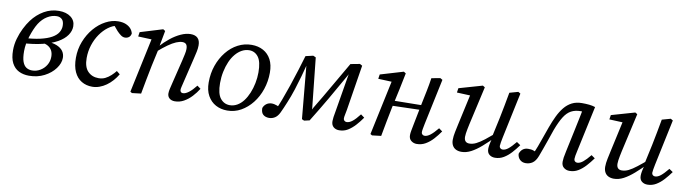

<svg xmlns="http://www.w3.org/2000/svg" viewBox="-29 -944 5033 1409"><g transform="rotate(10 2487.0 -239.5)"><path d="M192 14Q149 14 116 -2.5Q83 -19 64 -55Q45 -91 45 -151Q45 -194 57 -236.5Q69 -279 88 -317Q107 -355 128 -383Q166 -434 217.5 -463.5Q269 -493 328 -493Q383 -493 416.5 -467.5Q450 -442 450 -399Q450 -364 427.5 -332Q405 -300 361 -275Q317 -250 251.5 -234Q186 -218 98 -213V-252Q175 -256 227.5 -268Q280 -280 312.5 -298.5Q345 -317 359 -340.5Q373 -364 373 -389Q373 -423 357.5 -437.5Q342 -452 319 -452Q283 -452 248.5 -431Q214 -410 189 -371Q176 -350 165 -324Q154 -298 145 -270Q136 -242 131 -213.5Q126 -185 126 -158Q126 -108 136 -80Q146 -52 164.5 -40Q183 -28 208 -28Q240 -28 268 -44.5Q296 -61 313 -89Q330 -117 330 -151Q330 -178 320 -197Q310 -216 290.5 -227.5Q271 -239 242 -242L274 -270L272 -257Q322 -255 353.5 -242Q385 -229 400 -207.5Q415 -186 415 -158Q415 -118 385.5 -78Q356 -38 305.5 -12Q255 14 192 14Z M663 13Q618 13 583 -8Q548 -29 528.5 -71Q509 -113 509 -176Q509 -240 531.5 -297.5Q554 -355 591.5 -399Q629 -443 676 -468Q723 -493 770 -493Q803 -493 826 -483.5Q849 -474 863 -458.5Q877 -443 882 -422Q879 -403 866.5 -393.5Q854 -384 837 -384Q821 -384 806 -395Q791 -406 776 -422L733 -473H788V-460H768Q734 -454 701.5 -430Q669 -406 643 -368.5Q617 -331 602 -284.5Q587 -238 587 -188Q587 -121 618 -89Q649 -57 698 -57Q726 -57 748 -68Q770 -79 789 -96.5Q808 -114 822 -132L847 -112Q832 -86 811.5 -63Q791 -40 767 -23Q743 -6 716.5 3.5Q690 13 663 13Z M959 8 946 0 1036 -423 1053 -404 932 -409 937 -442 1104 -493 1120 -483 1096 -355V-347L1067 -214Q1056 -161 1046 -107.5Q1036 -54 1026 0ZM1279 13Q1253 13 1238 -0.5Q1223 -14 1223 -36Q1223 -53 1227.5 -71Q1232 -89 1239 -119L1281 -291Q1287 -317 1292 -340Q1297 -363 1297 -379Q1297 -404 1287.5 -414.5Q1278 -425 1259 -425Q1239 -425 1213 -414Q1187 -403 1154.5 -380Q1122 -357 1082 -322V-362H1091Q1124 -399 1161 -428.5Q1198 -458 1236.5 -475.5Q1275 -493 1309 -493Q1344 -493 1362 -475Q1380 -457 1380 -421Q1380 -398 1374.5 -373Q1369 -348 1363 -323L1319 -140Q1314 -118 1310 -102.5Q1306 -87 1306 -78Q1306 -68 1311.5 -62Q1317 -56 1327 -56Q1346 -56 1370.5 -74.5Q1395 -93 1423 -129L1449 -110Q1430 -79 1403.5 -50.5Q1377 -22 1345.5 -4.5Q1314 13 1279 13Z M1669 13Q1621 13 1583 -7.5Q1545 -28 1522.5 -68.5Q1500 -109 1500 -167Q1500 -235 1520.5 -293.5Q1541 -352 1577.5 -397.5Q1614 -443 1662 -468Q1710 -493 1764 -493Q1813 -493 1850.5 -472.5Q1888 -452 1909 -412.5Q1930 -373 1930 -315Q1930 -250 1910 -190.5Q1890 -131 1854 -85.5Q1818 -40 1771 -13.5Q1724 13 1669 13ZM1681 -29Q1710 -29 1736 -44Q1762 -59 1782 -85.5Q1802 -112 1816.5 -147Q1831 -182 1839 -222Q1847 -262 1847 -302Q1847 -382 1821 -416.5Q1795 -451 1753 -451Q1725 -451 1699 -437Q1673 -423 1651.5 -397.5Q1630 -372 1615 -337.5Q1600 -303 1591.5 -262Q1583 -221 1583 -177Q1583 -98 1610.5 -63.5Q1638 -29 1681 -29Z M1981 13Q1954 13 1937 -1.5Q1920 -16 1920 -50Q1927 -70 1944 -82.5Q1961 -95 1985 -95Q1991 -95 2000 -93.5Q2009 -92 2022.5 -87Q2036 -82 2058 -71L2025 -37L2018 -55Q2027 -72 2035.5 -92Q2044 -112 2053 -136Q2062 -160 2072 -189Q2082 -218 2094 -251Q2116 -316 2134 -374.5Q2152 -433 2166 -480L2222 -493L2242 -484L2286 -66H2264L2290 -119Q2343 -206 2395.5 -298Q2448 -390 2501 -480L2570 -493L2588 -483L2534 -145Q2530 -122 2526.5 -106Q2523 -90 2523 -79Q2523 -69 2530 -62.5Q2537 -56 2547 -56Q2567 -56 2589.5 -73.5Q2612 -91 2642 -130L2669 -110Q2647 -78 2621.5 -50Q2596 -22 2567.5 -4.5Q2539 13 2503 13Q2478 13 2461 -1.5Q2444 -16 2444 -45Q2444 -58 2446.5 -76Q2449 -94 2455 -126L2510 -455L2530 -438H2518L2497 -395Q2444 -300 2389.5 -206.5Q2335 -113 2278 -21L2238 -12L2221 -20L2183 -430L2190 -431Q2178 -383 2163 -330Q2148 -277 2132 -227Q2123 -198 2113 -172Q2103 -146 2093.5 -122.5Q2084 -99 2075 -78.5Q2066 -58 2058 -41Q2044 -12 2024 0.5Q2004 13 1981 13Z M2748 8 2735 0 2825 -423 2842 -404 2721 -409 2726 -442 2897 -493 2913 -483 2888 -361 2856 -214Q2845 -161 2835 -107.5Q2825 -54 2815 0ZM2818 -231V-270L3101 -274V-239ZM3081 13Q3058 13 3040 -1Q3022 -15 3022 -43Q3022 -57 3025.5 -75.5Q3029 -94 3035 -125L3067 -287Q3077 -335 3087 -384Q3097 -433 3104 -481L3169 -493L3186 -483L3114 -142Q3110 -122 3107 -105.5Q3104 -89 3104 -79Q3104 -69 3111 -62.5Q3118 -56 3128 -56Q3147 -56 3170 -73.5Q3193 -91 3224 -129L3250 -110Q3228 -78 3202.5 -50Q3177 -22 3147 -4.5Q3117 13 3081 13Z M3414 13Q3391 13 3373.5 4.5Q3356 -4 3346.5 -21.5Q3337 -39 3337 -63Q3337 -90 3344 -123Q3351 -156 3357 -184L3411 -430L3422 -405L3307 -410L3312 -443L3486 -493L3502 -483L3437 -195Q3433 -176 3429.5 -158.5Q3426 -141 3424 -126.5Q3422 -112 3422 -101Q3422 -79 3432 -68Q3442 -57 3461 -57Q3486 -57 3511.5 -69.5Q3537 -82 3571 -108.5Q3605 -135 3652 -175L3658 -141H3647Q3601 -94 3561.5 -59.5Q3522 -25 3486 -6Q3450 13 3414 13ZM3664 13Q3639 13 3622 -1Q3605 -15 3605 -43Q3605 -56 3608 -73.5Q3611 -91 3620 -124H3615L3649 -281Q3659 -329 3668 -377.5Q3677 -426 3686 -475L3750 -493L3767 -483L3695 -142Q3691 -122 3688 -105Q3685 -88 3685 -79Q3685 -69 3692 -62.5Q3699 -56 3709 -56Q3729 -56 3751 -73.5Q3773 -91 3804 -129L3832 -110Q3809 -78 3783.5 -50Q3758 -22 3728.5 -4.5Q3699 13 3664 13Z M3893 13Q3867 13 3850 -3Q3833 -19 3831 -46Q3838 -68 3854 -81Q3870 -94 3894 -94Q3905 -94 3914.5 -93Q3924 -92 3934 -88.5Q3944 -85 3954 -80L3971 -73L3955 -45L3935 -63Q3949 -92 3961 -124Q3973 -156 3986 -193.5Q3999 -231 4015 -275Q4032 -322 4051 -361.5Q4070 -401 4094 -430.5Q4118 -460 4150 -476.5Q4182 -493 4225 -493Q4254 -493 4278.5 -490.5Q4303 -488 4324 -481L4251 -141Q4246 -120 4243.5 -104.5Q4241 -89 4241 -80Q4241 -69 4248 -62.5Q4255 -56 4265 -56Q4285 -56 4307.5 -74Q4330 -92 4360 -129L4387 -110Q4364 -78 4338.5 -50Q4313 -22 4284 -4.5Q4255 13 4219 13Q4195 13 4177 -1.5Q4159 -16 4159 -45Q4159 -58 4161.5 -76Q4164 -94 4171 -125L4204 -280Q4214 -328 4224 -375.5Q4234 -423 4243 -470L4285 -425Q4268 -430 4256.5 -431.5Q4245 -433 4226 -433Q4185 -433 4155 -417Q4125 -401 4101.5 -363.5Q4078 -326 4054 -262Q4038 -215 4025.5 -179.5Q4013 -144 4002.5 -114.5Q3992 -85 3981 -56Q3966 -17 3943.5 -2Q3921 13 3893 13Z M4550 13Q4527 13 4509.5 4.5Q4492 -4 4482.5 -21.5Q4473 -39 4473 -63Q4473 -90 4480 -123Q4487 -156 4493 -184L4547 -430L4558 -405L4443 -410L4448 -443L4622 -493L4638 -483L4573 -195Q4569 -176 4565.5 -158.5Q4562 -141 4560 -126.5Q4558 -112 4558 -101Q4558 -79 4568 -68Q4578 -57 4597 -57Q4622 -57 4647.5 -69.5Q4673 -82 4707 -108.5Q4741 -135 4788 -175L4794 -141H4783Q4737 -94 4697.5 -59.5Q4658 -25 4622 -6Q4586 13 4550 13ZM4800 13Q4775 13 4758 -1Q4741 -15 4741 -43Q4741 -56 4744 -73.5Q4747 -91 4756 -124H4751L4785 -281Q4795 -329 4804 -377.5Q4813 -426 4822 -475L4886 -493L4903 -483L4831 -142Q4827 -122 4824 -105Q4821 -88 4821 -79Q4821 -69 4828 -62.5Q4835 -56 4845 -56Q4865 -56 4887 -73.5Q4909 -91 4940 -129L4968 -110Q4945 -78 4919.5 -50Q4894 -22 4864.5 -4.5Q4835 13 4800 13Z"/></g></svg>

Font: Source Serif 4 18pt
Style: Italic
Weight: 400
Italic angle: -12°
Designer: Frank Grießhammer
Foundry: Adobe Systems Incorporated
Version: Version 4.004;hotconv 1.0.116;makeotfexe 2.5.65601